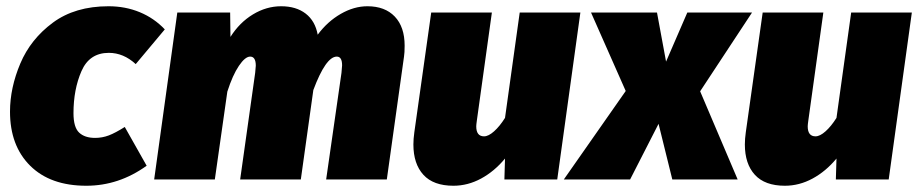

<svg xmlns="http://www.w3.org/2000/svg" viewBox="-20 -574 2940 614"><path d="M507 -480 414 -369Q375 -405 328 -405Q266 -405 240.5 -346.5Q215 -288 215 -212Q215 -167 233 -150Q251 -133 284 -133Q307 -133 328 -141Q349 -149 379 -168L449 -44Q360 20 256 20Q141 20 76.5 -44Q12 -108 12 -217Q12 -293 45 -371Q78 -449 149 -501.5Q220 -554 327 -554Q381 -554 427 -535Q473 -516 507 -480Z M1274 -428Q1274 -405 1272 -393L1217 0H1023L1072 -341L1074 -365Q1074 -393 1057 -393Q1022 -393 982 -286L942 0H748L796 -341Q798 -359 798 -364Q798 -393 780 -393Q764 -393 744 -363.5Q724 -334 707 -281L667 0H473L547 -534H716L717 -456Q746 -502 789 -528Q832 -554 879 -554Q927 -554 957.5 -530.5Q988 -507 996 -463Q1027 -505 1069.5 -529.5Q1112 -554 1155 -554Q1211 -554 1242.5 -521Q1274 -488 1274 -428Z M1302 -112Q1302 -130 1305 -151L1359 -534H1553L1505 -189Q1503 -175 1503 -170Q1503 -138 1528 -138Q1542 -138 1560 -154Q1578 -170 1595 -197L1642 -534H1836L1762 0H1593L1595 -67Q1561 -26 1518.5 -3Q1476 20 1430 20Q1366 20 1334 -15Q1302 -50 1302 -112Z M2219 -282 2339 0H2130L2086 -178L1995 0H1783L1981 -283L1870 -534H2081L2110 -377L2178 -534H2385Z M2362 -112Q2362 -130 2365 -151L2419 -534H2613L2565 -189Q2563 -175 2563 -170Q2563 -138 2588 -138Q2602 -138 2620 -154Q2638 -170 2655 -197L2702 -534H2896L2822 0H2653L2655 -67Q2621 -26 2578.5 -3Q2536 20 2490 20Q2426 20 2394 -15Q2362 -50 2362 -112Z"/></svg>

Font: FiraGO Heavy
Style: Italic
Weight: 900
Italic angle: -8°
Designer: bBox Type GmbH
Foundry: bBox Type GmbH
Version: Version 1.001